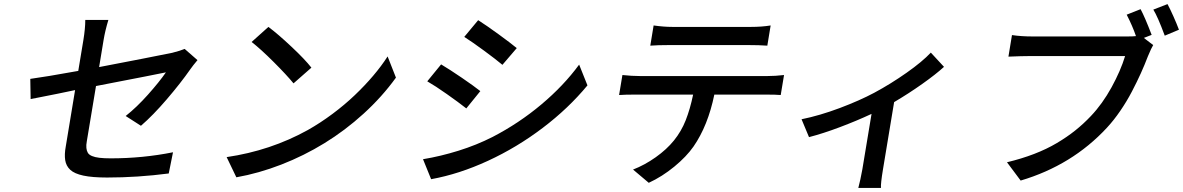

<svg xmlns="http://www.w3.org/2000/svg" viewBox="-20 -844 5804 942"><path d="M128.6 -457Q198.5 -466.3 364 -496.1L389.2 -648.1Q398.4 -704.5 398.4 -746.1H511.7Q495.7 -693.2 488.3 -648.1L466.3 -514.9Q701 -559.7 824.9 -584.9Q865.4 -595.2 886 -604L948.9 -549Q926.1 -522 914.4 -505Q866.5 -436.4 798.5 -357.1Q730.5 -277.7 671.5 -226.9L596.6 -274.9Q650.6 -317.5 706.1 -379.8Q761.7 -442.1 794 -489Q759.9 -481.5 451 -421.9L405.9 -150.9Q402.3 -132.1 403.8 -118.1Q405.2 -104 411 -94.3Q416.9 -84.5 431.3 -78.5Q445.7 -72.4 467.7 -69.8Q489.7 -67.1 523.1 -67.1Q680 -67.1 828.8 -96.9L807.9 7.1Q654.5 27 505.3 27Q433.2 27 389.2 17.6Q345.2 8.2 324.8 -10.8Q304.3 -29.8 299.9 -58.2Q295.5 -86.6 302.6 -125L348.4 -402Q306.8 -393.1 263 -384.2Q219.1 -375.4 179.9 -367.7Q140.6 -360.1 130.3 -358Z M1296.9 -712Q1344.5 -676.5 1410.3 -614.5Q1476.2 -552.6 1507.8 -512.1L1420.1 -435Q1386.4 -476.2 1322.8 -539.8Q1259.2 -603.3 1214.5 -638.1ZM1092 -73.2Q1307.5 -104.8 1490.1 -206Q1551.8 -240.8 1611.3 -285.2Q1670.8 -329.5 1720.3 -376.8Q1769.9 -424 1810.7 -472.1Q1851.6 -520.2 1881.7 -567.1L1922.6 -463.1Q1854.4 -368.6 1763.8 -286.2Q1673.3 -203.8 1572.1 -141.7Q1470.9 -79.5 1360.3 -36.6Q1249.6 6.4 1139.6 25.9Z M2326 -745Q2365.8 -719.8 2425.6 -676.3Q2485.4 -632.8 2515.3 -608L2445 -525.9Q2412.3 -553.3 2354.6 -595.7Q2296.9 -638.1 2257.8 -663ZM2055.4 -62.9Q2141.3 -77.1 2229.6 -104.6Q2317.8 -132.1 2396.3 -171.9Q2526.3 -239.3 2636 -331.5Q2745.7 -423.7 2821.4 -527L2862.2 -425.1Q2768.5 -311.8 2642.4 -216.3Q2516.3 -120.7 2374.5 -55.2Q2232.6 10.3 2095.2 35.2ZM2144.2 -528.1Q2185 -503.9 2245.9 -462.4Q2306.8 -420.8 2336.6 -397L2267.8 -312.1Q2229 -342.7 2172.2 -382.6Q2115.4 -422.6 2076.3 -445Z M3033.7 -475.9Q3080.3 -470.9 3120 -470.9H3745Q3783.7 -470.9 3826.7 -475.9L3810.4 -377.8Q3788.7 -380 3729.8 -380H3484.7Q3453.5 -227.6 3382.5 -125Q3348 -75.6 3288.5 -26.6Q3229 22.4 3163 52.9L3085.9 -12.1Q3142.8 -34.1 3196.9 -72.4Q3251.1 -110.8 3286.6 -154.8Q3322.8 -199.6 3344.3 -254.1Q3365.8 -308.6 3380.7 -380H3104.8Q3044.7 -380 3017.4 -377.8ZM3170.5 -620 3186.8 -719.1Q3236.9 -712 3278.8 -712H3664.8Q3717.3 -712 3761 -719.1L3744.7 -620Q3705.3 -622.9 3649.9 -622.9H3263.8Q3207 -622.9 3170.5 -620Z M4546.9 -585.9 4611.5 -516Q4571.4 -479.4 4505 -432.4Q4438.6 -385.3 4366.8 -343L4312.1 -13.1Q4300.4 57.9 4302.2 78.1H4191.1Q4194.6 65.3 4201 36.8Q4207.4 8.2 4210.9 -13.1L4256 -285.2Q4182.9 -251.1 4100.3 -220Q4017.8 -188.9 3949.2 -171.2L3912.6 -258.9Q4001.8 -277 4100 -313.9Q4198.2 -350.9 4269.2 -388.8Q4350.5 -432.5 4427.9 -487Q4505.3 -541.5 4546.9 -585.9Z M5630.3 -672.9 5592 -658 5637.8 -622.9Q5629.6 -610.1 5611.9 -567.8Q5596.2 -526.6 5577.4 -484.9Q5558.6 -443.2 5533.4 -394.9Q5508.2 -346.6 5476.2 -299.9Q5444.2 -253.2 5410.5 -217Q5240.1 -33 4987.6 41.9L4920.5 -47.9Q4991.8 -65 5053.3 -88.6Q5114.7 -112.2 5164.8 -141.9Q5214.8 -171.5 5255.1 -203.7Q5295.5 -235.8 5332.4 -274.9Q5388.8 -334.2 5433.6 -415.7Q5478.3 -497.2 5500 -568.9H5030.9Q4992.5 -568.9 4927.6 -566.1L4945 -671.9Q4990.4 -665.1 5046.9 -665.1H5511Q5539.8 -665.1 5553.3 -666.9Q5536.2 -717 5507.8 -772L5576 -799Q5596.6 -761 5630.3 -672.9ZM5638.5 -796.9 5708.1 -823.9Q5720.9 -800.1 5737.4 -763Q5753.9 -725.9 5764.2 -698.2L5694.6 -669Q5659.8 -762.8 5638.5 -796.9Z"/></svg>

Font: Karasuma Gothic
Style: Medium Italic
Weight: 500
Italic angle: 9.39998°
Designer: Rasmus Andersson / Ryoko Nishizuka
Foundry: Genbu
Version: Version 1.00